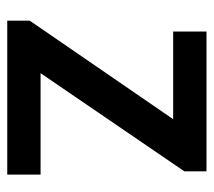

<svg xmlns="http://www.w3.org/2000/svg" viewBox="-50 -540 590 530"><g transform="rotate(90 245.0 -275.0)"><path d="M37 0H462V-92H182L453 -489V-550H67V-458H309L37 -62Z"/></g></svg>

Font: Noto Sans JP Medium
Style: Regular
Weight: 500
Designer: Ryoko NISHIZUKA  (kana, bopomofo & ideographs); Paul D. Hunt (Latin, Greek & Cyrillic); Sandoll Communications , Soo-you
Foundry: Adobe
Version: Version 2.002;hotconv 1.0.116;makeotfexe 2.5.65601